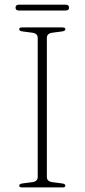

<svg xmlns="http://www.w3.org/2000/svg" viewBox="-20 -820 370 840"><path d="M185 -46Q185 -26 209.5 -23L251.5 -17.5Q266 -15.5 266 -8Q266 0 253.5 0H76.5Q64 0 64 -8Q64 -15.5 78.5 -17.5L120.5 -23Q145 -26 145 -46V-654Q145 -674 120.5 -677L78.5 -682.5Q64 -684.5 64 -692Q64 -700 76.5 -700H253.5Q266 -700 266 -692Q266 -684.5 251.5 -682.5L209.5 -677Q185 -674 185 -654ZM48 -786.5Q48 -799.5 63 -799.5H267Q282 -799.5 282 -786.5Q282 -774 267 -774H63Q48 -774 48 -786.5Z"/></svg>

Font: Fraunces 9pt S000 Thin
Style: Regular
Weight: 100
Version: Version 1.000; ttfautohint (v1.8.3)